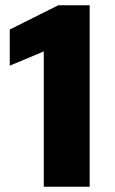

<svg xmlns="http://www.w3.org/2000/svg" viewBox="-20 -708 435 728"><path d="M146 0V-513L17 -459V-596L201 -688H320V0Z"/></svg>

Font: Saira
Style: Bold
Weight: 700
Designer: Hector Gatti with collaboration of the Omnibus-Type team
Foundry: Omnibus-Type
Version: Version 1.100; ttfautohint (v1.8.3)